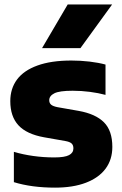

<svg xmlns="http://www.w3.org/2000/svg" viewBox="-20 -828 544 858"><path d="M42 -14V-149.5Q82 -137.5 128.5 -131Q175 -124.5 222.5 -124.5Q269 -124.5 288.5 -134.8Q308 -145 308 -165Q308 -179.5 299.8 -187Q291.5 -194.5 271 -198L177 -214.5Q99 -228.5 62.5 -268Q26 -307.5 26 -376Q26 -432 56 -472.5Q86 -513 147.2 -535.2Q208.5 -557.5 299 -557.5Q340 -557.5 380.2 -552.8Q420.5 -548 451.5 -539.5V-404Q420 -412.5 381.8 -417.5Q343.5 -422.5 304.5 -422.5Q245.5 -422.5 222.8 -411Q200 -399.5 200 -380Q200 -367.5 208.5 -360.2Q217 -353 237.5 -349L331.5 -332.5Q407 -319 444.5 -281.5Q482 -244 482 -171.5Q482 -115 451.8 -74.2Q421.5 -33.5 364 -11.5Q306.5 10.5 226 10.5Q121.5 10.5 42 -14ZM168 -613 282.5 -808H481L339.5 -613Z"/></svg>

Font: Encode Sans ExtraBold
Style: Regular
Weight: 800
Designer: Multiple Designers
Foundry: Impallari Type
Version: Version 2.000